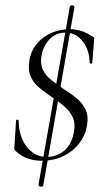

<svg xmlns="http://www.w3.org/2000/svg" viewBox="-20 -589 407 718"><path d="M124 101 241 -563Q243 -570 251.5 -569Q260 -568 258 -560L142 103Q141 110 132 109Q123 108 124 101ZM135 -380Q130 -349 141 -327Q152 -305 173.5 -288.5Q195 -272 218 -256Q243 -241 265 -223Q287 -205 299.5 -180Q312 -155 305 -117Q299 -82 276 -52.5Q253 -23 217.5 -5.5Q182 12 135 12Q108 12 84.5 4Q61 -4 40 -23Q35 -26 34 -30.5Q33 -35 34 -42L40 -137Q40 -142 45 -141.5Q50 -141 50 -136Q50 -98 63.5 -67.5Q77 -37 101 -19.5Q125 -2 156 -2Q175 -2 196 -10.5Q217 -19 233.5 -39.5Q250 -60 256 -94Q263 -128 251.5 -151.5Q240 -175 219 -192.5Q198 -210 174 -226Q150 -242 128 -260Q106 -278 95 -302.5Q84 -327 90 -364Q97 -402 120 -428Q143 -454 175 -467Q207 -480 241 -480Q258 -480 278 -475Q298 -470 320 -456Q328 -452 330.5 -449.5Q333 -447 332 -440L325 -354Q324 -350 319.5 -351Q315 -352 315 -357Q315 -377 309 -396Q303 -415 291.5 -431.5Q280 -448 263 -457.5Q246 -467 225 -467Q189 -467 165.5 -442.5Q142 -418 135 -380Z"/></svg>

Font: Cormorant Garamond Light Light
Style: Italic
Weight: 300
Italic angle: -10°
Version: Version 4.001